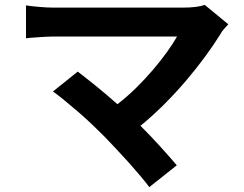

<svg xmlns="http://www.w3.org/2000/svg" viewBox="-20 -701 996 783"><path d="M911 -602Q901 -591 892.5 -581.5Q884 -572 879 -562Q853 -520 817.5 -471.5Q782 -423 740 -373.5Q698 -324 650.5 -276.5Q603 -229 553 -188Q594 -147 633 -104Q672 -61 701 -27L589 62Q574 42 552.5 16.5Q531 -9 506 -37Q481 -65 455 -92.5Q429 -120 406 -144Q385 -165 358 -191Q331 -217 302 -242Q273 -267 245 -290Q217 -313 196 -328L297 -409Q326 -387 370 -351.5Q414 -316 459 -276Q500 -308 536.5 -344Q573 -380 604 -416.5Q635 -453 660 -487.5Q685 -522 702 -552H196Q182 -552 165.5 -551Q149 -550 134 -549Q119 -548 106.5 -547Q94 -546 86 -545V-679Q105 -676 138 -673Q171 -670 196 -670H727Q784 -670 815 -681Z"/></svg>

Font: Kinto Sans
Style: Bold
Weight: 700
Designer: Authors: Ryoko NISHIZUKA  (kana & ideographs); Paul D. Hunt (Latin, Greek & Cyrillic); Wenlong ZHANG  (bopomofo); Sandol
Foundry: Adobe Systems Incorporated, ookami Inc.
Version: Version 0.001